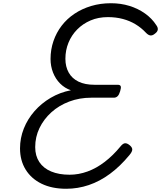

<svg xmlns="http://www.w3.org/2000/svg" viewBox="-20 -1150 997 1189"><path d="M390 19Q302 19 238 -12Q174 -43 139 -99.5Q104 -156 104 -231Q104 -295 127.5 -354Q151 -413 193.5 -461.5Q236 -510 293.5 -544Q351 -578 419 -591Q381 -604 352.5 -632.5Q324 -661 308.5 -700.5Q293 -740 293 -785Q293 -843 311 -895.5Q329 -948 362 -991Q395 -1034 441.5 -1065Q488 -1096 545 -1113Q602 -1130 667 -1130Q728 -1130 781.5 -1113.5Q835 -1097 878 -1066.5Q921 -1036 948 -994Q959 -979 957 -966Q955 -953 940 -942Q925 -929 911.5 -930.5Q898 -932 883 -948Q855 -978 819.5 -999.5Q784 -1021 741 -1032.5Q698 -1044 648 -1044Q589 -1044 541 -1023.5Q493 -1003 458 -967.5Q423 -932 404 -885.5Q385 -839 385 -786Q385 -737 405.5 -700.5Q426 -664 466 -644.5Q506 -625 565 -625H709Q724 -625 727.5 -616Q731 -607 724 -585Q718 -564 708.5 -554.5Q699 -545 685 -545H545Q472 -545 408.5 -521Q345 -497 298 -454.5Q251 -412 224.5 -357Q198 -302 198 -239Q198 -185 223.5 -146.5Q249 -108 297 -88Q345 -68 411 -68Q467 -68 522 -88Q577 -108 628.5 -147.5Q680 -187 726 -243Q742 -263 755.5 -263Q769 -263 785 -249Q800 -236 799 -222.5Q798 -209 781 -189Q724 -120 661 -73.5Q598 -27 530 -4Q462 19 390 19Z"/></svg>

Font: Playwrite CU
Style: Regular
Weight: 400
Designer: Veronika Burian, José Scaglione
Foundry: TypeTogether
Version: Version 1.002